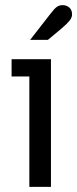

<svg xmlns="http://www.w3.org/2000/svg" viewBox="-20 -726 300 746"><path d="M94 0V-429H25V-496H178V0ZM97 -571 178 -675Q191 -692 200.5 -699Q210 -706 223 -706Q239 -706 249.5 -696.5Q260 -687 260 -670Q260 -658 250.5 -646Q241 -634 220 -616L166 -571Z"/></svg>

Font: Atkinson Hyperlegible Next
Style: Regular
Weight: 400
Designer: Elliott Scott, Megan Eiswerth, Linus Boman, Theodore Petrosky, Letters from Sweden
Foundry: Applied Design Works, Letters from Sweden
Version: Version 2.001